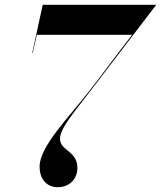

<svg xmlns="http://www.w3.org/2000/svg" viewBox="-20 -770 671 800"><path d="M145 -76C145 -19.5 178.5 10 220 10C271.5 10 302.5 -26 302.5 -70.5C302.5 -142 230 -141.5 230 -192C230 -237 293.5 -307.5 362.5 -398.5C457.5 -523 631 -750 631 -750H158L114.5 -550H116.5L133.5 -625H530.5C469 -546.5 402.5 -455 351 -389.5C267.5 -282 145 -160 145 -76Z"/></svg>

Font: Bodoni* 96pt Medium
Style: Italic
Weight: 500
Italic angle: -13°
Version: Version 2.3